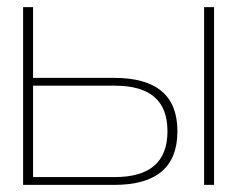

<svg xmlns="http://www.w3.org/2000/svg" viewBox="-20 -520 672 540"><path d="M45 0H301C420 0 479 -50 479 -151C479 -251 420 -301 301 -301H73V-500H45ZM73 -22V-279H303C402 -279 451 -237 451 -151C451 -65 402 -22 303 -22ZM554 0H582V-500H554Z"/></svg>

Font: LT Wave Thin
Style: Regular
Weight: 100
Designer: Daniel Lyons
Version: Version 2.5 (Glyphs App)